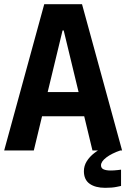

<svg xmlns="http://www.w3.org/2000/svg" viewBox="-27 -721 605 920"><path d="M-7 0 185 -701H366L558 0H416L363 -220L437 -164H114L188 -220L135 0ZM187 -220 140 -280H411L364 -220L264 -634L340 -575H211L287 -634ZM477 179Q430 179 402.5 159.5Q375 140 375 99Q375 74 388.5 52Q402 30 426 11.5Q450 -7 481 -21L552 -1Q508 14 482.5 33.5Q457 53 457 71Q457 85 469.5 90.5Q482 96 503 96Q519 96 536 94Q553 92 553 92V170Q553 170 531.5 174.5Q510 179 477 179Z"/></svg>

Font: Ruda ExtraBold
Style: Regular
Weight: 800
Designer: Mariela Monsalve and Angelina Sanchez
Foundry: Mariela Monsalve and Angelina Sanchez
Version: Version 2.000